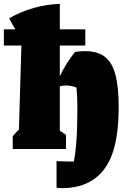

<svg xmlns="http://www.w3.org/2000/svg" viewBox="-53 -772 664 995"><path d="M13 0V-66Q25 -80 32 -87.5Q39 -95 45 -100L58 -536H-33V-620H26L-6 -677Q118 -747 257 -752V-620H389V-536H257V-377Q290 -446 336 -503Q350 -505 363 -506Q376 -507 388 -507Q452 -507 490 -478Q528 -449 545 -385.5Q562 -322 562 -217Q562 -67 529 25Q496 117 427 161Q363 203 268 203Q263 203 256 202.5Q249 202 240 201V63Q260 64 278.5 64.5Q297 65 316 65Q323 65 330 65Q337 29 341 -16.5Q345 -62 346.5 -110Q348 -158 348 -202Q348 -235 347 -263.5Q346 -292 343 -318Q317 -329 290 -329Q282 -329 273.5 -328Q265 -327 257 -325V-95L289 -73V0Z"/></svg>

Font: Piazzolla Black
Style: Regular
Weight: 900
Designer: Juan Pablo del Peral
Foundry: Huerta Tipografica
Version: Version 1.330